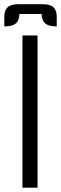

<svg xmlns="http://www.w3.org/2000/svg" viewBox="-33 -888 288 908"><path d="M144.5 -0.5H73.2V-720.2H144.5ZM168.5 -868.2Q194.3 -867.7 209 -860.8Q235.4 -848.1 235.4 -807.6V-763.2Q206.5 -763.2 190.4 -771Q165 -783.2 164.1 -821.8H58.6Q57.6 -783.2 32.2 -771Q16.1 -763.2 -12.7 -763.2V-807.6Q-12.7 -848.1 13.7 -860.8Q28.3 -867.7 53.7 -868.2Z"/></svg>

Font: Greenwashing Machine
Style: Regular
Weight: 400
Designer: Tup Wanders
Foundry: Free font, DO NOT SELL
Version: Version 1.00;August 10, 2023;FontCreator 11.5.0.2430 64-bit